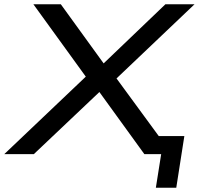

<svg xmlns="http://www.w3.org/2000/svg" viewBox="-48 -725 935 903"><path d="M685 158 710 0H652L666 -85H819L781 158ZM-28 0 376 -384 374 -339 109 -705H238L448 -415H427L730 -705H867L481 -338V-382L761 0H631L408 -308L434 -306L111 0Z"/></svg>

Font: Nunito Sans 10pt Expanded Medium
Style: Italic
Weight: 500
Width: 7
Italic angle: -9°
Designer: Vernon Adams
Foundry: Vernon Adams
Version: Version 3.101;gftools[0.9.27]